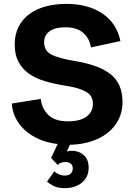

<svg xmlns="http://www.w3.org/2000/svg" viewBox="-20 -734 694 992"><path d="M261 151Q269 160 283.5 166.5Q298 173 315 173Q335 173 345.5 162.5Q356 152 356 136Q356 119 345 111Q334 103 317 103Q303 103 293 107.5Q283 112 278 118L244 82L278 10Q224 4 180.5 -15.5Q137 -35 107 -63Q77 -91 60 -126Q43 -161 41 -199L191 -223Q196 -172 230.5 -139.5Q265 -107 331 -107Q358 -107 381.5 -112Q405 -117 422.5 -128.5Q440 -140 450 -157Q460 -174 460 -198Q460 -217 452.5 -232Q445 -247 427.5 -258Q410 -269 382 -277.5Q354 -286 313 -292Q258 -301 211 -315Q164 -329 129.5 -353.5Q95 -378 75.5 -414.5Q56 -451 56 -504Q56 -556 76 -595.5Q96 -635 132 -661.5Q168 -688 217 -701Q266 -714 324 -714Q378 -714 425 -701.5Q472 -689 508.5 -664.5Q545 -640 569 -604Q593 -568 602 -522L450 -489Q442 -537 409 -565Q376 -593 320 -593Q263 -593 235.5 -572Q208 -551 208 -516Q208 -471 246.5 -451.5Q285 -432 371 -418Q495 -397 554 -348.5Q613 -300 613 -206Q613 -156 592.5 -116Q572 -76 536 -47.5Q500 -19 450 -3Q400 13 341 14L325 49Q335 45 352 45Q387 45 412.5 67Q438 89 438 133Q438 159 428 178.5Q418 198 401.5 211Q385 224 363 231Q341 238 316 238Q278 238 255.5 226Q233 214 223 204Z"/></svg>

Font: Post Grotesk Bold
Style: Bold
Weight: 700
Version: Version 1.0